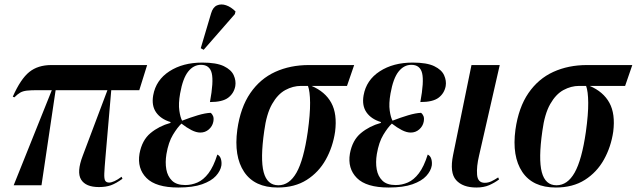

<svg xmlns="http://www.w3.org/2000/svg" viewBox="-20 -826 2839 856"><path d="M41 0 211 -424H148Q118 -424 100 -422Q82 -420 70 -413Q58 -406 44 -392L37 -395Q72 -474 110.5 -505Q149 -536 209 -536H636L601 -424H476L450 -123Q446 -77 445 -53Q444 -29 449 -20.5Q454 -12 467 -12Q476 -12 490.5 -18.5Q505 -25 522 -38L526 -29Q497 -8 474.5 0Q452 8 421 8Q362 8 341.5 -25.5Q321 -59 349 -132L459 -424H228L165 0Z M775 10Q675 10 633 -32.5Q591 -75 602 -141Q613 -201 651 -232.5Q689 -264 740 -278V-282Q697 -295 676 -325Q655 -355 663 -401Q675 -469 735 -508Q795 -547 882 -547Q945 -547 978 -531Q1011 -515 1022 -490.5Q1033 -466 1029 -442Q1023 -410 997.5 -390.5Q972 -371 916 -371Q933 -462 924 -499.5Q915 -537 876 -537Q843 -537 819 -507Q795 -477 783 -409Q775 -364 779.5 -333Q784 -302 792 -288Q828 -302 861.5 -312Q895 -322 919 -323Q926 -318 930 -308.5Q934 -299 931 -283Q927 -263 911 -249Q895 -235 873 -235Q855 -235 833.5 -246Q812 -257 789 -275Q771 -258 751 -225Q731 -192 722 -139Q716 -102 721.5 -71Q727 -40 747 -20.5Q767 -1 806 -1Q834 -1 860.5 -12.5Q887 -24 909.5 -53.5Q932 -83 949 -137Q961 -131 965 -117Q969 -103 967 -88Q963 -64 942.5 -41.5Q922 -19 881 -4.5Q840 10 775 10ZM888 -604 875 -611 921 -766Q929 -794 947.5 -802Q966 -810 988 -802.5Q1010 -795 1030 -775L1027 -763Z M1218 10Q1115 10 1068.5 -59.5Q1022 -129 1038 -248Q1052 -347 1096 -411Q1140 -475 1207 -505.5Q1274 -536 1357 -536H1559L1527 -443H1369Q1430 -417 1457 -367.5Q1484 -318 1474 -239Q1464 -171 1432.5 -114.5Q1401 -58 1347.5 -24Q1294 10 1218 10ZM1221 0Q1270 0 1302 -56.5Q1334 -113 1352 -238Q1363 -317 1362.5 -368Q1362 -419 1353 -443H1322Q1286 -443 1252 -424.5Q1218 -406 1193 -362Q1168 -318 1158 -242Q1140 -117 1155.5 -58.5Q1171 0 1221 0Z M1713 10Q1613 10 1571 -32.5Q1529 -75 1540 -141Q1551 -201 1589 -232.5Q1627 -264 1678 -278V-282Q1635 -295 1614 -325Q1593 -355 1601 -401Q1613 -469 1673 -508Q1733 -547 1820 -547Q1883 -547 1916 -531Q1949 -515 1960 -490.5Q1971 -466 1967 -442Q1961 -410 1935.5 -390.5Q1910 -371 1854 -371Q1871 -462 1862 -499.5Q1853 -537 1814 -537Q1781 -537 1757 -507Q1733 -477 1721 -409Q1713 -364 1717.5 -333Q1722 -302 1730 -288Q1766 -302 1799.5 -312Q1833 -322 1857 -323Q1864 -318 1868 -308.5Q1872 -299 1869 -283Q1865 -263 1849 -249Q1833 -235 1811 -235Q1793 -235 1771.5 -246Q1750 -257 1727 -275Q1709 -258 1689 -225Q1669 -192 1660 -139Q1654 -102 1659.5 -71Q1665 -40 1685 -20.5Q1705 -1 1744 -1Q1772 -1 1798.5 -12.5Q1825 -24 1847.5 -53.5Q1870 -83 1887 -137Q1899 -131 1903 -117Q1907 -103 1905 -88Q1901 -64 1880.5 -41.5Q1860 -19 1819 -4.5Q1778 10 1713 10Z M2104 10Q2043 10 2013.5 -23Q1984 -56 2000 -135L2082 -536H2208L2116 -133Q2104 -83 2107 -47Q2110 -11 2141 -11Q2157 -11 2171.5 -18Q2186 -25 2201 -35L2205 -26Q2185 -11 2161 -0.5Q2137 10 2104 10Z M2458 10Q2355 10 2308.5 -59.5Q2262 -129 2278 -248Q2292 -347 2336 -411Q2380 -475 2447 -505.5Q2514 -536 2597 -536H2799L2767 -443H2609Q2670 -417 2697 -367.5Q2724 -318 2714 -239Q2704 -171 2672.5 -114.5Q2641 -58 2587.5 -24Q2534 10 2458 10ZM2461 0Q2510 0 2542 -56.5Q2574 -113 2592 -238Q2603 -317 2602.5 -368Q2602 -419 2593 -443H2562Q2526 -443 2492 -424.5Q2458 -406 2433 -362Q2408 -318 2398 -242Q2380 -117 2395.5 -58.5Q2411 0 2461 0Z"/></svg>

Font: Noto Serif Display Condensed SemiBold
Style: Italic
Weight: 600
Width: 3
Italic angle: -12°
Designer: Monotype Design Team
Foundry: Monotype Imaging Inc.
Version: Version 2.009